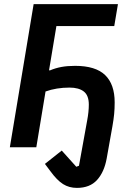

<svg xmlns="http://www.w3.org/2000/svg" viewBox="-20 -718 640 936"><path d="M355 198Q317 198 287.5 179.5Q258 161 226 117L199 81L281 16L352 95L365 90L405 -131Q409 -152 411 -171.5Q413 -191 413 -208Q413 -253 388.5 -272Q364 -291 319 -291Q255 -291 202 -272L157 0H28L144 -698H555L537 -591H255L219 -375H224Q250 -386 279 -391.5Q308 -397 346 -397Q446 -397 492.5 -352Q539 -307 539 -219Q539 -188 536.5 -162Q534 -136 528 -102L500 55Q488 121 453 159.5Q418 198 355 198Z"/></svg>

Font: IBM Plex Mono SemiBold
Style: Italic
Weight: 600
Italic angle: -9°
Monospace: yes
Designer: Mike Abbink, Paul van der Laan, Pieter van Rosmalen
Foundry: Bold Monday
Version: Version 2.3